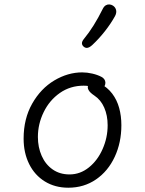

<svg xmlns="http://www.w3.org/2000/svg" viewBox="-20 -843 660 874"><path d="M87.5 -212Q87.5 -302.5 126.5 -371.2Q165.5 -440 227.2 -476.8Q289 -513.5 354 -513.5Q376.5 -513.5 400.2 -508Q424 -502.5 442 -493Q450.5 -488.5 455 -481.8Q459.5 -475 459.8 -467Q460 -459 456 -451Q452 -442.5 445.5 -439.5Q439 -436.5 431.5 -437.2Q424 -438 415 -441.5Q413.5 -441.5 413 -442L409 -443.5Q397.5 -448 386.8 -450.5Q376 -453 361 -453Q300 -453 252.5 -419.8Q205 -386.5 178.8 -332.5Q152.5 -278.5 152.5 -219.5Q152.5 -172.5 169.8 -133.5Q187 -94.5 219.5 -71.8Q252 -49 296.5 -49Q345 -49 384.8 -81Q424.5 -113 447.2 -164.8Q470 -216.5 470 -273Q470 -317.5 454.5 -353Q439 -388.5 409.5 -408Q389 -421.5 382.8 -433.8Q376.5 -446 382.5 -456.5Q386.5 -464 396 -467Q405.5 -470 416.5 -468.8Q427.5 -467.5 435.5 -463Q469 -445.5 490.8 -416.8Q512.5 -388 522.5 -351.5Q532.5 -315 532.5 -273Q532.5 -194 502.2 -129Q472 -64 417 -26.2Q362 11.5 291 11.5Q230.5 11.5 184.2 -17Q138 -45.5 112.8 -96.2Q87.5 -147 87.5 -212ZM400 -638Q431 -667 458 -701.5Q485 -736 503.5 -769.5Q511.5 -784.5 508.5 -797.2Q505.5 -810 494 -817.5Q487 -822 478.2 -822.8Q469.5 -823.5 461.5 -818.8Q453.5 -814 448 -803Q406.5 -719.5 362.5 -666.5Q353 -655 353 -646.2Q353 -637.5 361 -630.5Q366.5 -625.5 373 -625Q379.5 -624.5 386.2 -628Q393 -631.5 400 -638Z"/></svg>

Font: Monaspace Radon Var
Style: Regular
Weight: 400
Designer: Riley Cran and the Lettermatic Team
Version: Version 1.000 (Monaspace Radon Var)